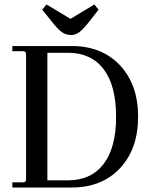

<svg xmlns="http://www.w3.org/2000/svg" viewBox="-20 -835 669 855"><path d="M297 -679Q274 -679 256 -691.5Q238 -704 209 -741L168 -792L187 -815L294 -751L400 -815L419 -792L380 -742Q351 -705 333.5 -692Q316 -679 297 -679ZM35 0V-23H82Q96 -23 96 -35V-595Q96 -607 82 -607H35V-630H299Q434 -630 514.5 -544Q595 -458 595 -315Q595 -172 514.5 -86Q434 0 299 0ZM191 -32H282Q386 -32 441.5 -105Q497 -178 497 -315Q497 -454 441.5 -527Q386 -600 282 -600H191Z"/></svg>

Font: Arapey
Style: Regular
Weight: 400
Designer: Eduardo Rodriguez Tunni
Foundry: Eduardo Rodriguez Tunni
Version: Version 4.000